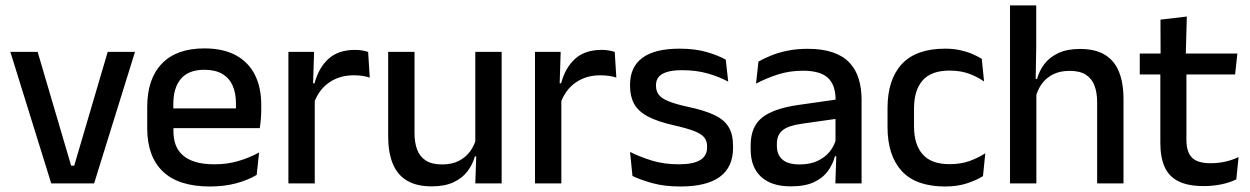

<svg xmlns="http://www.w3.org/2000/svg" viewBox="-20 -682 4648 714"><path d="M256 -66 380.5 -489H482L330 0H170.5L18.5 -489H120L244.5 -66Z M761 11.5Q644 11.5 585.8 -44.2Q527.5 -100 527.5 -205V-285Q527.5 -388.5 581.8 -445.2Q636 -502 740 -502Q810.5 -502 857.5 -476.2Q904.5 -450.5 928 -403.5Q951.5 -356.5 951.5 -292V-273.5Q951.5 -256.5 950 -239Q948.5 -221.5 946 -205.5H856Q857 -231.5 857.2 -254.5Q857.5 -277.5 857.5 -296.5Q857.5 -337 844.5 -365Q831.5 -393 805.5 -407.8Q779.5 -422.5 740 -422.5Q681.5 -422.5 653 -389.2Q624.5 -356 624.5 -294.5V-248.5L625 -237V-193.5Q625 -166 633.2 -143.5Q641.5 -121 659.8 -104.8Q678 -88.5 707 -79.8Q736 -71 777.5 -71Q824.5 -71 865.8 -83Q907 -95 943.5 -115L934.5 -31.5Q901.5 -12 857.8 -0.2Q814 11.5 761 11.5ZM579.5 -205.5V-279H926V-205.5Z M1146.5 -295.5 1125.5 -372H1149.5Q1165 -430 1201.5 -463.2Q1238 -496.5 1301 -496.5Q1316 -496.5 1327.8 -494.2Q1339.5 -492 1349 -489L1355 -393.5Q1343 -397.5 1328 -399.8Q1313 -402 1295.5 -402Q1242 -402 1203 -374.5Q1164 -347 1146.5 -295.5ZM1052.5 0V-489H1148L1143.5 -346.5L1150.5 -339.5V0Z M1521.5 -489V-187Q1521.5 -152 1531.2 -125.8Q1541 -99.5 1563.5 -85Q1586 -70.5 1624 -70.5Q1660 -70.5 1685.8 -83.5Q1711.5 -96.5 1728 -118.8Q1744.5 -141 1751 -168.5L1767 -100.5H1746Q1737.5 -70 1718 -44.5Q1698.5 -19 1666 -4Q1633.5 11 1585.5 11Q1528.5 11 1492.8 -10.8Q1457 -32.5 1440.2 -74.2Q1423.5 -116 1423.5 -176V-489ZM1845.5 -489V0H1747.5L1751.5 -114.5L1747.5 -120.5V-489Z M2063.5 -295.5 2042.5 -372H2066.5Q2082 -430 2118.5 -463.2Q2155 -496.5 2218 -496.5Q2233 -496.5 2244.8 -494.2Q2256.5 -492 2266 -489L2272 -393.5Q2260 -397.5 2245 -399.8Q2230 -402 2212.5 -402Q2159 -402 2120 -374.5Q2081 -347 2063.5 -295.5ZM1969.5 0V-489H2065L2060.5 -346.5L2067.5 -339.5V0Z M2510 11.5Q2451 11.5 2406.5 -0.8Q2362 -13 2332 -27.5L2323 -117Q2360 -98.5 2404.5 -84.8Q2449 -71 2504.5 -71Q2558 -71 2583.8 -86.8Q2609.5 -102.5 2609.5 -133.5V-137.5Q2609.5 -157.5 2599 -170.8Q2588.5 -184 2561.8 -194.5Q2535 -205 2486 -216Q2424.5 -230 2389 -249Q2353.5 -268 2338.2 -295.8Q2323 -323.5 2323 -362.5V-367Q2323 -433 2369 -467Q2415 -501 2507 -501Q2565 -501 2608 -488.5Q2651 -476 2679 -460L2688 -378.5Q2654.5 -396.5 2611.8 -408.8Q2569 -421 2517 -421Q2481.5 -421 2460 -414.2Q2438.5 -407.5 2429 -395.2Q2419.5 -383 2419.5 -366V-362.5Q2419.5 -344 2429.5 -330.2Q2439.5 -316.5 2465.2 -305.8Q2491 -295 2537 -285Q2599 -272 2636 -254.5Q2673 -237 2689.5 -209.8Q2706 -182.5 2706 -139.5V-132Q2706 -60.5 2657 -24.5Q2608 11.5 2510 11.5Z M3086.5 0 3090.5 -116 3087 -131V-285L3087.5 -309.5Q3087.5 -366 3058.8 -392.5Q3030 -419 2966.5 -419Q2915 -419 2871 -404.5Q2827 -390 2791.5 -371L2800.5 -453Q2820.5 -464.5 2847.5 -475.5Q2874.5 -486.5 2908.5 -493.5Q2942.5 -500.5 2983 -500.5Q3038.5 -500.5 3077 -487.2Q3115.5 -474 3139 -449Q3162.5 -424 3173.2 -389Q3184 -354 3184 -311V0ZM2921 11Q2848.5 11 2810 -24.8Q2771.5 -60.5 2771.5 -126.5V-141.5Q2771.5 -211.5 2814.8 -245.2Q2858 -279 2951 -292L3098 -313L3103.5 -242L2962.5 -222Q2912 -215 2890.5 -197.8Q2869 -180.5 2869 -147V-140Q2869 -106.5 2889.8 -88.5Q2910.5 -70.5 2953 -70.5Q2992 -70.5 3020 -83.5Q3048 -96.5 3065.5 -118.2Q3083 -140 3089.5 -166.5L3103 -101H3085Q3077 -71 3058.5 -45.5Q3040 -20 3006.8 -4.5Q2973.5 11 2921 11Z M3495 11.5Q3386 11.5 3333.2 -46.2Q3280.5 -104 3280.5 -209.5V-280Q3280.5 -386 3333.5 -443.5Q3386.5 -501 3495 -501Q3525 -501 3550.2 -495.5Q3575.5 -490 3596 -481.2Q3616.5 -472.5 3631 -463L3639.5 -379Q3615.5 -396 3584 -407.8Q3552.5 -419.5 3510.5 -419.5Q3443.5 -419.5 3411.2 -383.2Q3379 -347 3379 -278V-212Q3379 -144.5 3411.2 -108Q3443.5 -71.5 3510.5 -71.5Q3553 -71.5 3585.5 -83.2Q3618 -95 3644 -112L3635.5 -27Q3612.5 -12.5 3576.8 -0.5Q3541 11.5 3495 11.5Z M4060 0V-302Q4060 -337.5 4050.2 -363.5Q4040.5 -389.5 4018.2 -404Q3996 -418.5 3957.5 -418.5Q3922 -418.5 3896.2 -405.5Q3870.5 -392.5 3854.5 -370.5Q3838.5 -348.5 3831.5 -320.5L3812 -388.5H3836.5Q3845 -419.5 3864.5 -444.8Q3884 -470 3916.5 -485Q3949 -500 3996 -500Q4053.5 -500 4089 -478.2Q4124.5 -456.5 4141.2 -415Q4158 -373.5 4158 -313V0ZM3736 0V-662H3833.5V-506L3831 -365L3834 -358V0Z M4456.5 10Q4398 10 4362.5 -7.8Q4327 -25.5 4311 -61.2Q4295 -97 4295 -150.5V-449.5H4392V-162Q4392 -117 4412.5 -96Q4433 -75 4481.5 -75Q4510.5 -75 4537 -81Q4563.5 -87 4586 -98L4577.5 -15Q4553.5 -3 4522 3.5Q4490.5 10 4456.5 10ZM4218.5 -405V-483H4581.5L4573 -405ZM4296 -474.5 4295.5 -609 4393.5 -620.5 4389.5 -474.5Z"/></svg>

Font: Anek Tamil Medium Medium
Style: Regular
Weight: 500
Version: Version 1.003